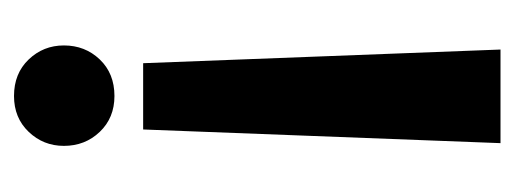

<svg xmlns="http://www.w3.org/2000/svg" viewBox="-256 -484 752 281"><g transform="rotate(90 120.5 -344.0)"><path d="M121 12Q88 12 67.5 -9.5Q47 -31 47 -61Q47 -92 67.5 -113.5Q88 -135 121 -135Q153 -135 173.5 -113.5Q194 -92 194 -61Q194 -31 173.5 -9.5Q153 12 121 12ZM170 -177H73L53 -700H190Z"/></g></svg>

Font: Phudu Medium
Style: Regular
Weight: 500
Version: Version 1.005;gftools[0.9.23]